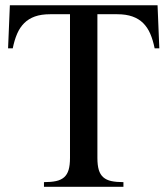

<svg xmlns="http://www.w3.org/2000/svg" viewBox="-20 -722 648 742"><path d="M588.9 -701.7 595.7 -535.2H577.6Q571.3 -566.9 560.8 -591.3Q550.3 -615.7 533.4 -632.6Q516.6 -649.4 491.9 -658.2Q467.3 -667 433.1 -667H356.4V-111.8Q356.4 -83.5 361.8 -65.4Q367.2 -47.4 379.2 -36.9Q391.1 -26.4 410.4 -22.2Q429.7 -18.1 457 -18.1V0H149.9V-18.1Q177.2 -18.1 196.5 -22.2Q215.8 -26.4 227.8 -36.9Q239.7 -47.4 245.1 -65.4Q250.5 -83.5 250.5 -111.8V-667H173.8Q139.2 -667 114.7 -658.2Q90.3 -649.4 73.5 -632.6Q56.6 -615.7 46.1 -591.3Q35.6 -566.9 29.3 -535.2H11.2L18.1 -701.7Z"/></svg>

Font: Khmer Busra Bunong
Style: Regular
Weight: 400
Designer: D. Kanjahn
Version: Version 7.100; 2014